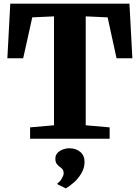

<svg xmlns="http://www.w3.org/2000/svg" viewBox="-20 -763 768 1056"><path d="M277 -74V-673L157.5 -667.5L107.5 -442.5H20.5L36.5 -743H692L708 -442.5H621L572 -667.5L451.5 -673V-74L583 -62.5V0H145.5V-62.5ZM445 129Q444.5 161.5 427.5 190.2Q410.5 219 386.8 240Q363 261 343 272.5H341L297.5 251.5L295.5 244.5Q308.5 238.5 319.2 220.2Q330 202 330 191Q330 175 323.5 167.8Q317 160.5 309 155Q300.5 149 292.5 138.8Q284.5 128.5 284.5 110Q284.5 89 297.8 76.5Q311 64 328.2 58.2Q345.5 52.5 357.5 52.5H361Q398 52.5 421.8 72.8Q445.5 93 445 129Z"/></svg>

Font: Merriweather 28pt Black
Style: Regular
Weight: 900
Version: Version 2.100